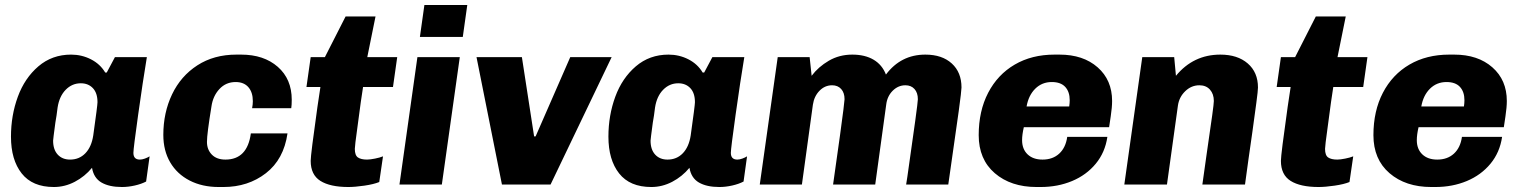

<svg xmlns="http://www.w3.org/2000/svg" viewBox="-20 -740 6093 770"><path d="M402 -449H408L441 -511H569Q553 -415 534 -279.5Q515 -144 515 -127Q515 -100 541 -100Q550 -100 561 -104Q572 -108 580 -113L566 -12Q547 -2 520.5 4Q494 10 469 10Q418 10 387 -8Q356 -26 349 -67Q320 -32 280 -11Q240 10 196 10Q110 10 67 -44.5Q24 -99 24 -192Q24 -277 51.5 -352Q79 -427 134 -474Q189 -521 265 -521Q308 -521 345 -502Q382 -483 402 -449ZM211 -309Q207 -275 202 -248Q193 -181 193 -176Q193 -140 211.5 -120Q230 -100 261 -100Q298 -100 322.5 -125.5Q347 -151 354 -197Q371 -318 371 -330Q371 -367 352.5 -386.5Q334 -406 304 -406Q269 -406 243.5 -380Q218 -354 211 -309Z M1150 -340Q1150 -318 1148 -306H991Q994 -321 994 -334Q994 -370 976 -390.5Q958 -411 925 -411Q886 -411 860 -383Q834 -355 828 -313Q810 -203 810 -171Q810 -140 829.5 -120Q849 -100 884 -100Q972 -100 986 -205H1133Q1118 -101 1046.5 -45.5Q975 10 876 10H857Q791 10 740.5 -16Q690 -42 662.5 -89Q635 -136 635 -199Q635 -288 670 -361.5Q705 -435 771.5 -478Q838 -521 928 -521H947Q1038 -521 1094 -472Q1150 -423 1150 -340Z M1486 -674 1453 -511H1573L1556 -391H1436L1427 -331Q1423 -298 1413 -226.5Q1403 -155 1403 -143Q1403 -117 1415.5 -108.5Q1428 -100 1452 -100Q1464 -100 1484 -104Q1504 -108 1516 -113L1501 -10Q1479 -1 1441.5 4.5Q1404 10 1377 10Q1304 10 1265 -14.5Q1226 -39 1226 -95Q1226 -120 1253 -311L1265 -391H1209L1226 -511H1283L1366 -674Z M1836 -592H1664L1682 -720H1854ZM1752 0H1582L1654 -511H1824Z M2122 -193H2128L2267 -511H2433L2188 0H1993L1891 -511H2073Z M2798 -449H2804L2837 -511H2965Q2949 -415 2930 -279.5Q2911 -144 2911 -127Q2911 -100 2937 -100Q2946 -100 2957 -104Q2968 -108 2976 -113L2962 -12Q2943 -2 2916.5 4Q2890 10 2865 10Q2814 10 2783 -8Q2752 -26 2745 -67Q2716 -32 2676 -11Q2636 10 2592 10Q2506 10 2463 -44.5Q2420 -99 2420 -192Q2420 -277 2447.5 -352Q2475 -427 2530 -474Q2585 -521 2661 -521Q2704 -521 2741 -502Q2778 -483 2798 -449ZM2607 -309Q2603 -275 2598 -248Q2589 -181 2589 -176Q2589 -140 2607.5 -120Q2626 -100 2657 -100Q2694 -100 2718.5 -125.5Q2743 -151 2750 -197Q2767 -318 2767 -330Q2767 -367 2748.5 -386.5Q2730 -406 2700 -406Q2665 -406 2639.5 -380Q2614 -354 2607 -309Z M3533 -441Q3593 -521 3691 -521Q3758 -521 3797 -485.5Q3836 -450 3836 -389Q3836 -364 3792 -63L3783 0H3614L3619 -32Q3661 -324 3661 -342Q3661 -368 3647.5 -383Q3634 -398 3611 -398Q3582 -398 3560 -376Q3538 -354 3534 -320L3490 0H3321L3349 -199Q3367 -331 3367 -342Q3367 -368 3353.5 -383Q3340 -398 3317 -398Q3288 -398 3266.5 -376Q3245 -354 3240 -320L3196 0H3027L3099 -511H3227L3235 -436Q3262 -472 3304 -496.5Q3346 -521 3398 -521Q3449 -521 3483.5 -500.5Q3518 -480 3533 -441Z M4440 -335Q4440 -310 4434.5 -273.5Q4429 -237 4428 -230H4086Q4079 -200 4079 -178Q4079 -142 4101 -121Q4123 -100 4161 -100Q4202 -100 4228 -124Q4254 -148 4260 -191H4421Q4412 -129 4374.5 -83.5Q4337 -38 4279.5 -14Q4222 10 4153 10H4137Q4034 10 3969.5 -45.5Q3905 -101 3905 -198Q3905 -295 3943 -368Q3981 -441 4049.5 -481Q4118 -521 4209 -521H4229Q4324 -521 4382 -470Q4440 -419 4440 -335ZM4097 -313H4268Q4270 -327 4270 -338Q4270 -372 4252 -391.5Q4234 -411 4198 -411Q4159 -411 4132 -384.5Q4105 -358 4097 -313Z M5025 -389Q5025 -377 5018.5 -328Q5012 -279 5002.5 -210.5Q4993 -142 4987 -102L4973 0H4802L4819 -121Q4835 -231 4841.5 -278Q4848 -325 4848 -335Q4848 -363 4832.5 -380.5Q4817 -398 4790 -398Q4758 -398 4733.5 -374.5Q4709 -351 4704 -317L4660 0H4489L4561 -511H4689L4696 -436Q4766 -521 4874 -521Q4943 -521 4984 -485.5Q5025 -450 5025 -389Z M5377 -674 5344 -511H5464L5447 -391H5327L5318 -331Q5314 -298 5304 -226.5Q5294 -155 5294 -143Q5294 -117 5306.5 -108.5Q5319 -100 5343 -100Q5355 -100 5375 -104Q5395 -108 5407 -113L5392 -10Q5370 -1 5332.5 4.5Q5295 10 5268 10Q5195 10 5156 -14.5Q5117 -39 5117 -95Q5117 -120 5144 -311L5156 -391H5100L5117 -511H5174L5257 -674Z M6023 -335Q6023 -310 6017.5 -273.5Q6012 -237 6011 -230H5669Q5662 -200 5662 -178Q5662 -142 5684 -121Q5706 -100 5744 -100Q5785 -100 5811 -124Q5837 -148 5843 -191H6004Q5995 -129 5957.5 -83.5Q5920 -38 5862.5 -14Q5805 10 5736 10H5720Q5617 10 5552.5 -45.5Q5488 -101 5488 -198Q5488 -295 5526 -368Q5564 -441 5632.5 -481Q5701 -521 5792 -521H5812Q5907 -521 5965 -470Q6023 -419 6023 -335ZM5680 -313H5851Q5853 -327 5853 -338Q5853 -372 5835 -391.5Q5817 -411 5781 -411Q5742 -411 5715 -384.5Q5688 -358 5680 -313Z"/></svg>

Font: Chivo ExtraBold Italic
Style: Regular
Weight: 800
Italic angle: -8.05°
Designer: Hector Gatti
Foundry: Omnibus-Type
Version: Version 1.007